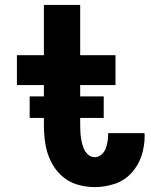

<svg xmlns="http://www.w3.org/2000/svg" viewBox="-20 -755 616 783"><path d="M366 8Q407 8 447 -5Q487 -18 515.5 -49Q544 -80 557 -119.5Q570 -159 570 -201Q570 -206 569 -212H421Q421 -210 421 -207Q421 -192 418.5 -177Q416 -162 410.5 -148Q405 -134 393 -124Q381 -114 366 -114Q350 -114 338 -125.5Q326 -137 320.5 -152Q315 -167 312 -182.5Q309 -198 308 -213.5Q307 -229 307 -245V-408H451V-530H307V-735H159V-530H49V-408H159V-245Q159 -208 164.5 -171Q170 -134 186 -100Q202 -66 229.5 -40Q257 -14 293 -3Q329 8 366 8ZM101 -274H403V-362H101Z"/></svg>

Font: Iosevka Sparkle Heavy
Style: Regular
Weight: 900
Designer: Belleve Invis
Foundry: Belleve Invis
Version: Version 4.5.0; ttfautohint (v1.8.3)